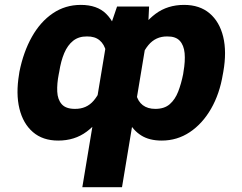

<svg xmlns="http://www.w3.org/2000/svg" viewBox="-20 -573 1004 796"><path d="M321.3 203.1 427.2 -434.1 465.3 -545.9H598.1L593.3 -444.3L485.8 203.1ZM59.1 -265.6 60.5 -275.4Q77.1 -357.9 112.3 -420.4Q147.5 -482.9 199 -517.8Q250.5 -552.7 314.9 -552.7Q382.8 -552.7 419.9 -515.9Q457 -479 470.9 -415.5Q484.9 -352.1 481.9 -271.5L480.5 -262.7Q458 -188 423.3 -126Q388.7 -64 339.1 -27.1Q289.6 9.8 221.2 9.8Q157.2 9.8 116.5 -25.4Q75.7 -60.5 60.5 -122.6Q45.4 -184.6 59.1 -265.6ZM225.6 -275.4 223.6 -265.6Q215.8 -226.1 217.3 -193.4Q218.8 -160.6 235.8 -141.1Q252.9 -121.6 290.5 -121.6Q338.9 -121.1 368.4 -155.8Q397.9 -190.4 414.1 -251L419.9 -284.2Q427.2 -327.6 419.9 -358.6Q412.6 -389.6 392.8 -406Q373 -422.4 340.8 -421.9Q306.6 -422.4 283.4 -404.1Q260.3 -385.7 246.3 -352.8Q232.4 -319.8 225.6 -275.4ZM905.8 -275.4 903.8 -264.6Q890.6 -184.1 855 -122.1Q819.3 -60.1 766.8 -25.1Q714.4 9.8 650.4 9.8Q599.1 9.8 565.4 -11.5Q531.7 -32.7 512.7 -70.3Q493.7 -107.9 486.6 -157.2Q479.5 -206.5 481 -262.7L482.9 -271.5Q506.8 -351.6 541.3 -415.3Q575.7 -479 625.2 -515.9Q674.8 -552.7 743.2 -552.7Q807.6 -552.7 848.9 -517.8Q890.1 -482.9 905.3 -420.7Q920.4 -358.4 905.8 -275.4ZM739.3 -265.6 740.7 -275.4Q748.5 -319.8 745.4 -352.8Q742.2 -385.7 725.1 -404.1Q708 -422.4 673.3 -421.9Q625.5 -422.4 595.2 -386Q564.9 -349.6 549.3 -284.2L543.9 -251Q537.6 -210.9 544.7 -181.6Q551.8 -152.3 572 -137Q592.3 -121.6 624 -121.6Q661.6 -121.6 683.8 -141.1Q706.1 -160.6 718.8 -193.4Q731.4 -226.1 739.3 -265.6Z"/></svg>

Font: Inter 16pt ExtraBold
Style: Italic
Weight: 800
Italic angle: -9.3988°
Version: Version 4.001;git-66647c0bb